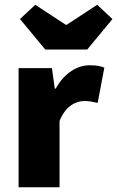

<svg xmlns="http://www.w3.org/2000/svg" viewBox="-20 -786 492 806"><path d="M58 0H230V-278C254 -340 298 -362 334 -362C356 -362 372 -358 390 -354L418 -502C404 -508 387 -512 356 -512C307 -512 251 -482 214 -414H210L198 -500H58ZM170 -578H346L452 -706L388 -766L260 -682H256L128 -766L64 -706Z"/></svg>

Font: Giro Sans Black
Style: Regular
Weight: 900
Designer: Paul D. Hunt
Foundry: Adobe Systems Incorporated
Version: Version 1.000;PS 1.0;hotconv 1.0.88;makeotf.lib2.5.647800